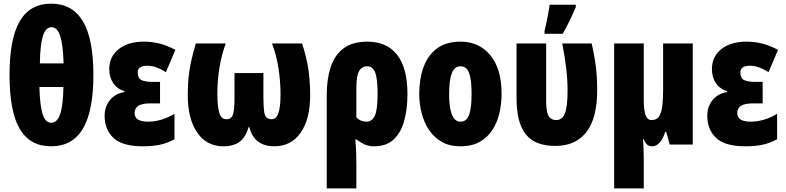

<svg xmlns="http://www.w3.org/2000/svg" viewBox="-20 -791 4303 1051"><path d="M491.2 -380.9Q491.2 -183.1 433.8 -86.7Q376.5 9.8 259.8 9.8Q144.5 9.8 88.4 -85Q32.2 -179.7 32.2 -380.9Q32.2 -579.6 88.4 -675.3Q144.5 -771 259.8 -771Q375.5 -771 433.3 -675.3Q491.2 -579.6 491.2 -380.9ZM262.2 -642.1Q230 -642.1 214.8 -594Q199.7 -545.9 198.2 -443.8H328.1Q325.2 -545.9 309.6 -594Q293.9 -642.1 262.2 -642.1ZM259.8 -119.1Q293.9 -119.1 309.8 -167.7Q325.7 -216.3 327.1 -314.9H195.8Q197.8 -217.8 212.6 -168.5Q227.5 -119.1 259.8 -119.1Z M856 -342.8V-225.1H806.2Q754.9 -225.1 735.8 -210.9Q716.8 -196.8 716.8 -171.9Q716.8 -125 791 -125Q825.7 -125 863.3 -136Q900.9 -147 935.1 -168V-28.8Q893.6 -6.3 853.3 1.7Q813 9.8 761.7 9.8Q649.4 9.8 601.1 -36.1Q552.7 -82 552.7 -157.2Q552.7 -207.5 581.8 -243.2Q610.8 -278.8 661.1 -287.1V-292Q621.1 -304.2 599.6 -336.4Q578.1 -368.7 578.1 -413.1Q578.1 -481.4 629.9 -522.2Q681.6 -563 767.1 -563Q809.6 -563 851.1 -553.2Q892.6 -543.5 939.9 -518.1L888.2 -396Q833 -431.2 787.1 -431.2Q733.9 -431.2 733.9 -395Q733.9 -364.3 752.7 -353.5Q771.5 -342.8 814.9 -342.8Z M1633.8 -553.2Q1658.7 -475.1 1668.2 -409.9Q1677.7 -344.7 1677.7 -269Q1677.7 -138.7 1625.7 -64.5Q1573.7 9.8 1481.9 9.8Q1428.7 9.8 1393.8 -15.4Q1358.9 -40.5 1344.7 -95.2H1340.8Q1325.2 -40.5 1292.2 -15.4Q1259.3 9.8 1202.6 9.8Q1110.8 9.8 1059.3 -65.7Q1007.8 -141.1 1007.8 -269Q1007.8 -321.8 1012 -365.2Q1016.1 -408.7 1025.9 -453.4Q1035.6 -498 1051.8 -553.2H1215.8Q1193.4 -492.7 1181.6 -423.3Q1169.9 -354 1169.9 -276.9Q1169.9 -203.6 1181.2 -170.9Q1192.4 -138.2 1219.7 -138.2Q1246.1 -138.2 1254.9 -163.1Q1263.7 -188 1263.7 -256.8V-391.1H1421.9V-256.8Q1422.4 -208 1425.5 -183.1Q1428.7 -158.2 1438 -148.9Q1447.3 -139.6 1465.8 -138.2Q1491.7 -138.2 1503.7 -171.4Q1515.6 -204.6 1515.6 -273.9Q1515.6 -344.7 1504.4 -417.5Q1493.2 -490.2 1468.8 -553.2Z M2210.4 -275.9Q2210.4 -198.7 2193.6 -133.5Q2176.8 -68.4 2136.7 -29.3Q2096.7 9.8 2027.8 9.8Q1998 9.8 1974.6 -1Q1951.2 -11.7 1932.6 -26.9H1924.8Q1928.7 11.2 1929.7 45.9Q1930.7 80.6 1930.7 106.9V240.2H1768.6V-272.9Q1768.6 -356.4 1789.6 -422.1Q1810.5 -487.8 1859.4 -525.4Q1908.2 -563 1991.7 -563Q2097.7 -563 2154.1 -490.7Q2210.4 -418.5 2210.4 -275.9ZM1989.7 -428.2Q1960.4 -428.2 1945.6 -401.6Q1930.7 -375 1930.7 -312V-147.9Q1953.6 -125 1985.8 -125Q2016.1 -125 2031.5 -157Q2046.9 -189 2046.9 -275.9Q2046.9 -363.8 2033 -396Q2019 -428.2 1989.7 -428.2Z M2725.6 -277.8Q2725.6 -224.6 2714.1 -173.6Q2702.6 -122.6 2676.3 -81.1Q2649.9 -39.6 2606.7 -14.9Q2563.5 9.8 2499.5 9.8Q2440.9 9.8 2398.4 -14.4Q2356 -38.6 2328.6 -79.3Q2301.3 -120.1 2288.1 -171.6Q2274.9 -223.1 2274.9 -277.8Q2274.9 -357.4 2297.9 -422.1Q2320.8 -486.8 2370.8 -524.9Q2420.9 -563 2501.5 -563Q2602.1 -563 2663.8 -488.8Q2725.6 -414.6 2725.6 -277.8ZM2438.5 -275.9Q2438.5 -125 2500.5 -125Q2534.7 -125 2548.1 -163.1Q2561.5 -201.2 2561.5 -277.8Q2561.5 -353.5 2548.1 -390.9Q2534.7 -428.2 2500.5 -428.2Q2468.3 -428.2 2453.4 -391.1Q2438.5 -354 2438.5 -275.9Z M3020 7.8Q2908.7 7.8 2858.2 -55.7Q2807.6 -119.1 2807.6 -252.9V-553.2H2969.7V-234.9Q2969.7 -179.7 2982.7 -156.7Q2995.6 -133.8 3024.9 -133.8Q3058.1 -133.8 3072.5 -170.9Q3086.9 -208 3086.9 -296.9Q3086.9 -354 3079.3 -418Q3071.8 -481.9 3057.6 -553.2H3218.8Q3230.5 -501 3237.1 -459Q3243.7 -417 3246.3 -378.7Q3249 -340.3 3249 -297.9Q3249 -144 3189.9 -68.1Q3130.9 7.8 3020 7.8ZM2960.9 -606V-622.1Q2963.4 -631.3 2967.5 -651.1Q2971.7 -670.9 2976.3 -693.6Q2981 -716.3 2984.4 -736.1Q2987.8 -755.9 2988.8 -765.1H3131.8V-752Q3116.7 -716.3 3098.9 -679.4Q3081.1 -642.6 3060.1 -606Z M3772 -553.2V0H3646L3627 -68.8H3621.1Q3609.9 -31.7 3591.3 -11Q3572.8 9.8 3550.8 9.8Q3532.2 9.8 3521.7 0Q3511.2 -9.8 3502 -30.8H3500Q3501.5 -9.3 3502.7 20.8Q3503.9 50.8 3503.9 84V240.2H3341.8V-553.2H3503.9V-246.1Q3503.9 -190.4 3513.4 -162.1Q3522.9 -133.8 3546.9 -133.8Q3576.2 -133.8 3589.4 -156.7Q3602.5 -179.7 3606.2 -217.5Q3609.9 -255.4 3609.9 -299.8V-553.2Z M4154.8 -342.8V-225.1H4105Q4053.7 -225.1 4034.7 -210.9Q4015.6 -196.8 4015.6 -171.9Q4015.6 -125 4089.8 -125Q4124.5 -125 4162.1 -136Q4199.7 -147 4233.9 -168V-28.8Q4192.4 -6.3 4152.1 1.7Q4111.8 9.8 4060.5 9.8Q3948.2 9.8 3899.9 -36.1Q3851.6 -82 3851.6 -157.2Q3851.6 -207.5 3880.6 -243.2Q3909.7 -278.8 3960 -287.1V-292Q3919.9 -304.2 3898.4 -336.4Q3877 -368.7 3877 -413.1Q3877 -481.4 3928.7 -522.2Q3980.5 -563 4065.9 -563Q4108.4 -563 4149.9 -553.2Q4191.4 -543.5 4238.8 -518.1L4187 -396Q4131.8 -431.2 4085.9 -431.2Q4032.7 -431.2 4032.7 -395Q4032.7 -364.3 4051.5 -353.5Q4070.3 -342.8 4113.8 -342.8Z"/></svg>

Font: Open Sans Condensed ExtraBold
Style: Regular
Weight: 800
Width: 3
Designer: Monotype Design Team
Foundry: Monotype Imaging Inc.
Version: Version 3.000; ttfautohint (v1.8.4)